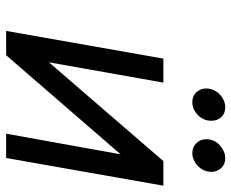

<svg xmlns="http://www.w3.org/2000/svg" viewBox="-84 -668 752 624"><g transform="rotate(90 292.0 -356.0)"><path d="M80.5 0 170.5 -511H248.5L182.5 -139L503.5 -511H583.5L493.5 0H414.5L481.5 -372L159.5 0ZM477.5 -605Q458 -605 445.2 -618.2Q432.5 -631.5 432.5 -650Q432.5 -676.5 452 -694.2Q471.5 -712 494.5 -712Q514 -712 526.2 -699Q538.5 -686 538.5 -667Q538.5 -650 529.8 -636Q521 -622 507 -613.5Q493 -605 477.5 -605ZM311.5 -605Q292 -605 279.8 -618.2Q267.5 -631.5 267.5 -650Q267.5 -667 276.2 -681Q285 -695 299 -703.5Q313 -712 328.5 -712Q349 -712 360.8 -699Q372.5 -686 372.5 -667Q372.5 -641.5 354 -623.2Q335.5 -605 311.5 -605Z"/></g></svg>

Font: Overpass
Style: Italic
Weight: 400
Italic angle: -10°
Designer: Delve Withrington, Dave Bailey, Thomas Jockin
Foundry: Delve Fonts LLC
Version: Version 4.000